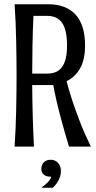

<svg xmlns="http://www.w3.org/2000/svg" viewBox="-20 -691 453 905"><path d="M208 -670.9Q290.5 -670.9 335.7 -622.6Q380.9 -574.2 380.9 -476.1Q380.9 -412.6 358.9 -371.3Q336.9 -330.1 293.9 -308.1Q304.7 -266.1 320.8 -216.8Q335 -174.3 356.2 -118.7Q377.4 -63 408.2 0H305.2Q283.2 -72.8 268.8 -126.7Q254.4 -180.7 246.1 -217.3Q236.3 -259.8 231 -290H131.8Q131.8 -255.9 132.6 -219.5Q133.3 -183.1 134.3 -146.2Q135.3 -109.4 136.7 -72.3Q138.2 -35.2 140.1 0H48.8Q51.8 -41.5 53.5 -85.2Q55.2 -128.9 56.2 -172.1Q57.1 -215.3 57.6 -256.8Q58.1 -298.3 58.1 -335.9Q58.1 -373.5 57.6 -415Q57.1 -456.5 56.2 -499.5Q55.2 -542.5 53.5 -585.9Q51.8 -629.4 48.8 -670.9ZM137.7 -616.2Q134.3 -546.4 133.1 -476.3Q131.8 -406.2 131.8 -344.2H203.1Q225.1 -344.2 242.2 -351.1Q259.3 -357.9 271.2 -373.5Q283.2 -389.2 289.6 -414.3Q295.9 -439.5 295.9 -476.1Q295.9 -550.3 272.7 -583.3Q249.5 -616.2 203.1 -616.2ZM174.8 104.5Q174.8 86.4 186.5 74.2Q198.2 62 218.8 62Q238.8 62 252.9 75.9Q267.1 89.8 267.1 116.2Q267.1 129.4 263.4 140.6Q259.8 151.9 254.4 161.6Q249 171.4 242.4 179.4Q235.8 187.5 229.5 193.8H177.2V191.4Q183.1 188 190.2 182.1Q197.3 176.3 203.9 169.4Q210.4 162.6 215.3 155.5Q220.2 148.4 221.7 142.1Q198.2 142.1 186.5 132.3Q174.8 122.6 174.8 104.5Z"/></svg>

Font: Crushed
Style: Regular
Weight: 400
Width: 3
Designer: Astigmatic (AOETI)
Foundry: Astigmatic (AOETI)
Version: Version 001.001